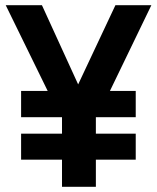

<svg xmlns="http://www.w3.org/2000/svg" viewBox="-20 -717 601 737"><path d="M218 -104H61V-204H218V-267H61V-368H163L2 -697H141L280 -393L423 -697H561L402 -368H501V-267H348V-204H501V-104H348V0H218Z"/></svg>

Font: Hanken Grotesk
Style: Bold
Weight: 700
Designer: Alfredo Marco Pradil
Foundry: Hanken Design Co.
Version: Version 3.014